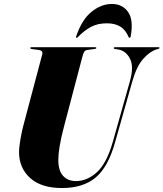

<svg xmlns="http://www.w3.org/2000/svg" viewBox="-20 -938 824 968"><path d="M548.5 -222 635 -528.5Q656 -603 635 -642.8Q614 -682.5 576 -688.5L560 -691Q553.5 -691.5 553.5 -696Q553.5 -700 560.5 -700H778.5Q784.5 -700 784.5 -696.5Q784.5 -693.5 778.5 -691.5L769.5 -689Q737.5 -680 703.2 -642.5Q669 -605 647 -527.5L560 -220Q525 -95.5 462 -42.8Q399 10 291.5 10Q188 10 132 -40.5Q76 -91 76 -171.5Q76 -185.5 79 -208.5Q82 -231.5 87 -257.2Q92 -283 97.5 -304L193 -664Q198 -683 176 -686L139 -691Q132.5 -692 132.5 -696Q132.5 -700 139.5 -700H459.5Q465.5 -700 465.5 -696.5Q465.5 -692 459 -691.5L419.5 -686Q410 -684.5 405 -677.5Q400 -670.5 394.5 -649L304.5 -307Q287.5 -243.5 280.8 -201.5Q274 -159.5 274 -132Q274 -77 298.5 -51Q323 -25 362.5 -25Q419.5 -25 468.8 -70Q518 -115 548.5 -222ZM519 -820.5Q472 -820.5 438.2 -802.2Q404.5 -784 372.5 -751Q369.5 -747.5 366.5 -747.5Q361 -747.5 364 -754.5Q392 -838 440.8 -878Q489.5 -918 544 -918Q597 -918 625.5 -878Q654 -838 639 -754.5Q637.5 -747.5 632.5 -747.5Q630 -747.5 628.5 -751Q613 -788 586 -804.2Q559 -820.5 519 -820.5Z"/></svg>

Font: Fraunces 144pt Black
Style: Italic
Weight: 900
Italic angle: -16°
Version: Version 1.000;[0bf87f6ff]